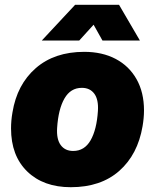

<svg xmlns="http://www.w3.org/2000/svg" viewBox="-20 -770 645 800"><path d="M26 -235Q26 -268 32 -302Q51 -418 129 -486Q207 -554 331 -554Q406 -554 462 -524.5Q518 -495 549 -440Q580 -385 580 -310Q580 -279 574 -244Q554 -126 477 -58Q400 10 275 10Q161 10 93.5 -55.5Q26 -121 26 -235ZM388 -308Q391 -355 373 -379.5Q355 -404 321 -404Q274 -404 248.5 -359.5Q223 -315 218 -237Q215 -190 233 -165.5Q251 -141 285 -141Q332 -141 357.5 -185.5Q383 -230 388 -308ZM293 -750H476L563 -601H407L370 -667L310 -601H154Z"/></svg>

Font: Mona Sans Black
Style: Italic
Weight: 900
Italic angle: -11.7°
Designer: Deni Anggara
Foundry: GitHub
Version: Version 2.000